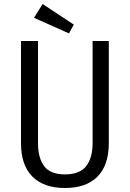

<svg xmlns="http://www.w3.org/2000/svg" viewBox="-20 -925 649 960"><path d="M170 -720V-210Q170 -135 201 -94Q232 -53 305 -53Q378 -53 410.5 -94Q443 -135 443 -210V-720H524V-209Q524 -99 467.5 -42Q411 15 305 15Q199 15 142 -42Q85 -99 85 -209V-720ZM349 -802 325 -758 150 -836 193 -905Z"/></svg>

Font: Carrois Gothic SC
Style: Regular
Weight: 400
Designer: Ralph du Carrois
Foundry: Ralph du Carrois
Version: Version 1.002